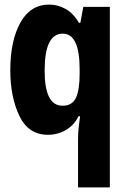

<svg xmlns="http://www.w3.org/2000/svg" viewBox="-20 -579 540 839"><path d="M460 240V-549H344L331 -479H325Q301 -521 266.5 -540Q232 -559 195 -559Q113 -559 69 -480Q25 -401 25 -272Q25 -156 64.5 -73Q104 10 189 10Q232 10 268 -11Q304 -32 323 -71H330Q327 -51 324 -24Q321 3 321 29V240ZM175 -270Q175 -432 254 -432Q328 -432 328 -277V-257Q328 -187 312 -152Q296 -117 253 -117Q175 -117 175 -270Z"/></svg>

Font: Noto Sans Mono UI Condensed ExtraBold
Style: Regular
Weight: 800
Width: 3
Designer: Monotype Design team
Foundry: Monotype Imaging Inc.
Version: 1.000